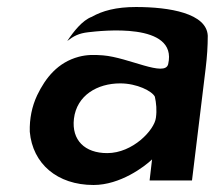

<svg xmlns="http://www.w3.org/2000/svg" viewBox="-20 -515 617 548"><path d="M242 -467C215 -457 190 -425 172 -398C190 -412 205 -420 232 -423C267 -427 488 -453 460 -332C451 -294 347 -351 274 -357C248 -359 228 -359 205 -353C145 -337 110 -293 86 -243C71 -211 64 -176 65 -139C73 -48 143 13 247 13C323 13 392 -39 414 -60L407 0H528L567 -320C571 -353 573 -383 573 -413C570 -477 464 -495 368 -495C311 -495 272 -484 242 -467ZM286 -78C222 -78 184 -115 191 -176C199 -243 258 -277 323 -277C371 -277 414 -255 422 -239C426 -221 428 -200 425 -179C421 -144 359 -78 286 -78Z"/></svg>

Font: Bluebird
Style: Obl
Weight: 400
Designer: Jasper
Foundry: Cannot Into Space Fonts
Version: Version 0.98